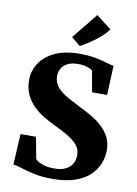

<svg xmlns="http://www.w3.org/2000/svg" viewBox="-106 -1066 820 1146"><g transform="rotate(10 303.5 -493.0)"><path d="M291 11Q229.5 11 181.8 0.5Q134 -10 100.8 -20.8Q67.5 -31.5 50 -33L60.5 -219.5H154L178.5 -89Q185.5 -80.5 200.5 -72Q215.5 -63.5 238.2 -57.8Q261 -52 289.5 -52Q333.5 -51.5 361.2 -64.8Q389 -78 402.2 -101.2Q415.5 -124.5 415.5 -154.5Q415.5 -189.5 394 -215Q372.5 -240.5 334.2 -263Q296 -285.5 244.5 -309.5Q216 -323.5 183 -343Q150 -362.5 120.8 -390.5Q91.5 -418.5 73 -457Q54.5 -495.5 54.5 -548Q54.5 -601 84.5 -648Q114.5 -695 175.2 -724Q236 -753 327.5 -753Q371 -753 404.8 -747.8Q438.5 -742.5 464 -735.8Q489.5 -729 507.5 -723.5Q525.5 -718 536.5 -717L528.5 -539H437.5L415 -665.5Q411 -671.5 398.5 -677.2Q386 -683 368 -687.2Q350 -691.5 327 -691Q287.5 -691 263 -678.2Q238.5 -665.5 226.8 -644.8Q215 -624 215 -599Q215 -558.5 240.2 -530.2Q265.5 -502 306.2 -479.8Q347 -457.5 393.5 -434Q423.5 -419.5 457 -400Q490.5 -380.5 519.2 -354.2Q548 -328 566.2 -293.5Q584.5 -259 584.5 -213Q584.5 -174 569.5 -134.5Q554.5 -95 521 -62Q487.5 -29 431 -9Q374.5 11 291 11ZM316.5 -798.5 263 -843 388.5 -998.5 480.5 -927.5Q465 -907 445 -888.2Q425 -869.5 403 -853Q381 -836.5 359.2 -822.8Q337.5 -809 317 -798.5Z"/></g></svg>

Font: Merriweather 36pt Black
Style: Regular
Weight: 900
Version: Version 2.100